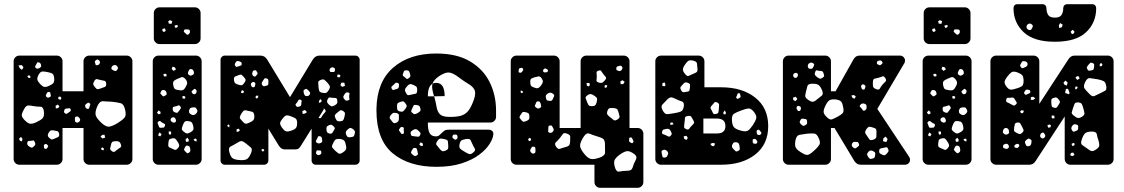

<svg xmlns="http://www.w3.org/2000/svg" viewBox="-20 -785 5358 915"><path d="M72 0Q61 0 53 -8Q45 -16 45 -27V-493Q45 -504 53 -512Q61 -520 72 -520H251Q262 -520 270 -512Q278 -504 278 -493V-350H378V-493Q378 -504 386 -512Q394 -520 405 -520H584Q595 -520 603 -512Q611 -504 611 -493V-27Q611 -16 603 -8Q595 0 584 0H405Q394 0 386 -8Q378 -16 378 -27V-175H278V-27Q278 -16 270 -8Q262 0 251 0ZM448 -500Q444 -503 441.5 -501Q439 -499 435 -496Q430 -492 433 -486Q435 -480 435.5 -477Q436 -474 442 -474Q453 -475 456 -485Q457 -491 455 -494Q453 -497 448 -500ZM176 -474Q174 -486 164 -488Q158 -489 156.5 -485.5Q155 -482 152 -477Q149 -472 147.5 -469Q146 -466 150 -462Q155 -457 158 -457.5Q161 -458 167 -460Q172 -463 174.5 -465.5Q177 -468 176 -474ZM541 -465Q536 -476 525 -475Q514 -473 511 -462Q510 -456 513 -454Q516 -452 522 -449Q530 -444 536 -449Q540 -454 541.5 -457Q543 -460 541 -465ZM92 -465 83 -475 68 -473 74 -460 85 -452ZM204 -442Q189 -445 180.5 -444Q172 -443 164 -429Q156 -414 158 -405.5Q160 -397 171 -385Q182 -373 190.5 -371Q199 -369 214 -376Q230 -383 235 -390.5Q240 -398 238 -415Q236 -431 228 -435Q220 -439 204 -442ZM125 -421 118 -427 110 -421 116 -414 124 -413ZM486 -387Q485 -399 477.5 -400Q470 -401 458 -404Q448 -407 442 -408Q436 -409 430 -400Q424 -390 424.5 -384Q425 -378 433 -369Q440 -360 445.5 -360Q451 -360 461 -364Q473 -368 480 -371Q487 -374 486 -387ZM214 -347Q206 -348 202 -339Q200 -333 198.5 -330Q197 -327 202 -323Q206 -319 209.5 -319.5Q213 -320 218 -323Q223 -325 222.5 -328Q222 -331 221 -336Q220 -341 219.5 -343.5Q219 -346 214 -347ZM267 -325 258 -323V-313L268 -309L273 -318ZM576 -263Q570 -289 555.5 -293Q541 -297 515 -300Q486 -302 470 -302.5Q454 -303 443 -277Q431 -248 437 -233Q443 -218 466 -197Q487 -179 501.5 -181.5Q516 -184 540 -198Q564 -213 573.5 -224.5Q583 -236 576 -263ZM407 -293Q402 -297 398.5 -295Q395 -293 390 -289Q383 -284 387 -275Q390 -266 399 -266Q404 -266 404.5 -269Q405 -272 407 -277Q408 -283 410 -286.5Q412 -290 407 -293ZM256 -287 245 -281 246 -268 257 -270 263 -277ZM136 -280Q121 -283 112.5 -282Q104 -281 96 -267Q86 -250 84 -239.5Q82 -229 95 -215Q110 -199 121 -196Q132 -193 152 -202Q174 -212 183 -221.5Q192 -231 189 -255Q186 -277 172 -276.5Q158 -276 136 -280ZM317 -263Q315 -270 310.5 -269Q306 -268 299 -268Q289 -268 287 -261Q285 -255 285 -251.5Q285 -248 290 -245Q295 -241 298 -243Q301 -245 306 -248Q311 -252 315 -254.5Q319 -257 317 -263ZM358 -223Q354 -228 351 -229.5Q348 -231 342 -229Q337 -227 337 -223.5Q337 -220 337 -214Q337 -209 338 -206Q339 -203 345 -201Q354 -199 360 -208Q365 -215 358 -223ZM262 -146Q260 -158 253 -160Q246 -162 234 -164Q224 -165 220 -162Q216 -159 211 -151Q207 -142 208 -137.5Q209 -133 216 -127Q222 -121 226.5 -120.5Q231 -120 239 -124Q249 -129 256 -131.5Q263 -134 262 -146ZM478 -143 467 -142 459 -134 468 -125 481 -129ZM87 -123 80 -133 71 -124 74 -115 85 -111ZM145 -109Q143 -116 138.5 -115.5Q134 -115 127 -114Q120 -113 116 -113Q112 -113 110 -106Q108 -93 119 -87Q126 -82 130.5 -81.5Q135 -81 141 -87Q148 -93 148.5 -97.5Q149 -102 145 -109ZM556 -97Q552 -108 545.5 -110.5Q539 -113 527 -112Q516 -111 513 -106.5Q510 -102 508 -91Q505 -81 505 -75.5Q505 -70 514 -64Q522 -59 527 -62.5Q532 -66 539 -72Q548 -79 554 -82.5Q560 -86 556 -97ZM204 -96Q200 -101 195 -98Q188 -95 189 -90Q190 -84 190 -80.5Q190 -77 195 -76Q201 -75 203.5 -77.5Q206 -80 208 -85Q211 -89 209 -91Q207 -93 204 -96ZM474 -79 466 -83 461 -75 466 -70 475 -69Z M740 -575Q729 -575 721 -583Q713 -591 713 -602V-723Q713 -734 721 -742Q729 -750 740 -750H909Q920 -750 928 -742Q936 -734 936 -723V-602Q936 -591 928 -583Q920 -575 909 -575ZM790 -689 782 -684 784 -673 797 -671 801 -684ZM828 -663 821 -666 811 -662 817 -651 826 -656ZM766 -650 754 -647V-638L761 -632L770 -638ZM871 -645Q865 -645 862 -645Q859 -645 857 -640Q855 -635 857 -632.5Q859 -630 863 -627Q867 -623 870 -620.5Q873 -618 878 -621Q887 -627 885 -638Q883 -644 880 -644Q877 -644 871 -645ZM735 0Q724 0 716 -8Q708 -16 708 -27V-493Q708 -504 716 -512Q724 -520 735 -520H914Q925 -520 933 -512Q941 -504 941 -493V-27Q941 -16 933 -8Q925 0 914 0ZM812 -465 802 -467 798 -456 808 -447 819 -455ZM904 -441Q902 -454 891 -456Q885 -457 883 -454Q881 -451 878 -445Q873 -436 878 -430Q886 -422 894 -426Q900 -429 902.5 -431.5Q905 -434 904 -441ZM773 -432 766 -434 757 -429 764 -420 774 -422ZM862 -410Q852 -420 844.5 -417Q837 -414 825 -409Q814 -404 809 -399.5Q804 -395 805 -383Q807 -369 811 -363.5Q815 -358 829 -356Q843 -353 850 -355Q857 -357 864 -369Q872 -382 872 -390.5Q872 -399 862 -410ZM911 -360Q907 -363 905 -361Q903 -359 900 -356Q896 -353 894 -351Q892 -349 894 -345Q899 -335 907 -336Q915 -337 917 -348Q918 -356 911 -360ZM774 -341Q772 -354 761 -356Q754 -357 751.5 -354.5Q749 -352 746 -346Q743 -341 745 -338.5Q747 -336 751 -332Q754 -328 756.5 -326.5Q759 -325 763 -327Q769 -330 772 -332.5Q775 -335 774 -341ZM864 -323 857 -328 849 -326 850 -316 860 -314ZM839 -278Q835 -284 831 -283Q827 -282 820 -279Q812 -277 807.5 -276Q803 -275 803 -267Q803 -258 806 -254.5Q809 -251 818 -248Q825 -246 827.5 -249.5Q830 -253 835 -259Q839 -265 841.5 -268.5Q844 -272 839 -278ZM918 -264Q914 -272 909.5 -273Q905 -274 897 -273Q889 -272 886 -269Q883 -266 881 -258Q880 -250 882.5 -246.5Q885 -243 892 -239Q903 -233 913 -242Q919 -248 920.5 -252.5Q922 -257 918 -264ZM745 -252 736 -259 728 -248 736 -240 745 -243ZM817 -217Q813 -227 806 -226Q795 -225 793 -216Q792 -208 801 -203Q809 -198 816 -203Q821 -208 817 -217ZM752 -201Q747 -205 744 -207.5Q741 -210 735 -206Q730 -202 731 -198.5Q732 -195 735 -188Q737 -182 738.5 -179Q740 -176 746 -176Q755 -176 759.5 -177Q764 -178 766 -186Q768 -193 763.5 -195Q759 -197 752 -201ZM900 -188Q897 -199 892 -203Q887 -207 875 -208Q864 -209 860 -204.5Q856 -200 852 -190Q847 -178 846.5 -171.5Q846 -165 855 -158Q865 -149 872 -149Q879 -149 890 -156Q901 -163 902 -169.5Q903 -176 900 -188ZM795 -158 784 -159V-149L790 -141L796 -149ZM741 -154 735 -146V-138L744 -135L750 -145ZM880 -119 873 -129 864 -120 867 -109 878 -110ZM826 -110Q820 -120 815 -124Q810 -128 798 -125Q787 -123 785 -117Q783 -111 782 -99Q781 -89 784.5 -85Q788 -81 797 -78Q807 -73 813 -71Q819 -69 827 -78Q835 -87 834 -93.5Q833 -100 826 -110ZM917 -121 911 -125 902 -120 908 -113 917 -111ZM874 -91Q867 -92 864.5 -88Q862 -84 859 -78Q856 -73 857.5 -70Q859 -67 863 -63Q868 -59 870.5 -56Q873 -53 878 -56Q889 -61 887 -73Q886 -81 884 -85Q882 -89 874 -91Z M1051 0Q1043 0 1037 -6Q1031 -12 1031 -20V-500Q1031 -508 1037 -514Q1043 -520 1051 -520H1222Q1242 -520 1254 -500L1362 -322L1470 -500Q1482 -520 1502 -520H1673Q1682 -520 1688 -514Q1694 -508 1694 -500V-20Q1694 -12 1688 -6Q1682 0 1673 0H1485Q1476 0 1470.5 -6Q1465 -12 1465 -20V-172L1415 -92Q1410 -83 1404 -78Q1398 -73 1388 -73H1336Q1320 -73 1308 -92L1259 -172V-20Q1259 -12 1253 -6Q1247 0 1239 0ZM1120 -493Q1109 -497 1104 -489Q1100 -483 1099 -479Q1098 -475 1102 -470Q1106 -465 1109.5 -466.5Q1113 -468 1120 -470Q1125 -472 1128.5 -473Q1132 -474 1132 -480Q1132 -487 1129 -489Q1126 -491 1120 -493ZM1573 -461Q1565 -467 1557 -462Q1549 -457 1551 -447Q1553 -442 1556 -442Q1559 -442 1563 -442Q1568 -442 1570.5 -441.5Q1573 -441 1575 -446Q1579 -456 1573 -461ZM1206 -440Q1203 -445 1201 -448Q1199 -451 1193 -450Q1186 -448 1184.5 -445Q1183 -442 1182 -436Q1181 -426 1190 -421Q1195 -419 1197.5 -421Q1200 -423 1203 -427Q1210 -434 1206 -440ZM1597 -430 1588 -429 1587 -418 1598 -416 1603 -424ZM1142 -418Q1136 -425 1132 -428Q1128 -431 1120 -428Q1108 -423 1101 -420.5Q1094 -418 1095 -405Q1096 -392 1102 -387.5Q1108 -383 1121 -380Q1132 -377 1136.5 -381Q1141 -385 1147 -394Q1152 -402 1150 -406.5Q1148 -411 1142 -418ZM1251 -411Q1242 -414 1239 -409Q1236 -404 1231 -397Q1224 -387 1230 -379Q1234 -374 1237.5 -374Q1241 -374 1247 -376Q1253 -377 1256 -379Q1259 -381 1259 -388Q1259 -397 1259 -402.5Q1259 -408 1251 -411ZM1541 -390Q1532 -400 1526 -404.5Q1520 -409 1508 -404Q1496 -399 1496.5 -391.5Q1497 -384 1498 -370Q1499 -358 1501.5 -351.5Q1504 -345 1516 -343Q1529 -340 1535 -343Q1541 -346 1548 -358Q1554 -369 1551.5 -375Q1549 -381 1541 -390ZM1194 -392Q1187 -397 1181 -392Q1174 -388 1176 -380Q1178 -375 1179.5 -372Q1181 -369 1187 -369Q1192 -369 1193.5 -371.5Q1195 -374 1196 -380Q1199 -387 1194 -392ZM1621 -391H1607L1602 -379L1611 -371L1624 -376ZM1451 -353Q1445 -358 1442 -360.5Q1439 -363 1433 -359Q1426 -356 1426.5 -351.5Q1427 -347 1428 -340Q1430 -334 1432 -331Q1434 -328 1440 -327Q1452 -326 1457 -336Q1459 -342 1457 -345Q1455 -348 1451 -353ZM1137 -355 1130 -352 1129 -342 1139 -341 1143 -349ZM1644 -325Q1644 -333 1645.5 -337.5Q1647 -342 1640 -344Q1632 -346 1628.5 -343.5Q1625 -341 1621 -334Q1617 -328 1616 -324Q1615 -320 1620 -314Q1625 -307 1629 -305.5Q1633 -304 1640 -307Q1647 -310 1645.5 -314Q1644 -318 1644 -325ZM1211 -329H1201L1197 -322L1202 -315L1210 -320ZM1563 -319Q1555 -320 1550.5 -320.5Q1546 -321 1542 -313Q1538 -305 1538.5 -300Q1539 -295 1546 -288Q1553 -281 1558.5 -279Q1564 -277 1573 -282Q1583 -287 1586 -292Q1589 -297 1587 -309Q1585 -318 1579 -318Q1573 -318 1563 -319ZM1509 -313 1501 -306 1499 -295 1510 -298 1513 -304ZM1412 -310Q1405 -312 1402.5 -308Q1400 -304 1396 -297Q1391 -292 1389 -289Q1387 -286 1391 -280Q1395 -275 1398.5 -275.5Q1402 -276 1409 -278Q1416 -280 1416 -290Q1416 -297 1417.5 -302Q1419 -307 1412 -310ZM1528 -264Q1524 -270 1519 -269L1525 -267L1498 -223H1499Q1508 -220 1511 -225Q1514 -230 1519 -238Q1525 -246 1530 -251Q1535 -256 1528 -264ZM1433 -261 1421 -256 1422 -242 1434 -244 1443 -251ZM1157 -258Q1146 -261 1141 -257Q1136 -253 1130 -243Q1124 -233 1123 -227Q1122 -221 1130 -213Q1139 -202 1145.5 -197.5Q1152 -193 1165 -199Q1180 -205 1186.5 -211.5Q1193 -218 1192 -235Q1190 -250 1181.5 -252.5Q1173 -255 1157 -258ZM1615 -256Q1606 -262 1600.5 -258.5Q1595 -255 1587 -248Q1579 -242 1576.5 -237Q1574 -232 1578 -223Q1582 -213 1586.5 -209.5Q1591 -206 1602 -207Q1612 -208 1615.5 -212.5Q1619 -217 1621 -227Q1624 -238 1624 -244Q1624 -250 1615 -256ZM1363 -232Q1349 -237 1342 -234Q1335 -231 1326 -219Q1316 -207 1315 -199Q1314 -191 1323 -178Q1332 -165 1340 -160.5Q1348 -156 1364 -161Q1381 -166 1388.5 -173Q1396 -180 1396 -198Q1396 -216 1388 -221Q1380 -226 1363 -232ZM1069 -192 1064 -189V-183L1072 -178L1074 -187ZM1572 -181Q1565 -188 1560.5 -190Q1556 -192 1547 -188Q1538 -184 1536.5 -179Q1535 -174 1536 -165Q1537 -156 1540.5 -153Q1544 -150 1552 -148Q1559 -147 1562 -150Q1565 -153 1569 -160Q1573 -167 1575 -171Q1577 -175 1572 -181ZM1659 -172Q1651 -177 1646 -174.5Q1641 -172 1634 -165Q1624 -156 1630 -143Q1633 -135 1637 -132.5Q1641 -130 1649 -131Q1659 -132 1663.5 -134Q1668 -136 1670 -146Q1673 -156 1670.5 -161Q1668 -166 1659 -172ZM1117 -172 1107 -168 1108 -156 1119 -159 1123 -165ZM1515 -121Q1514 -128 1512 -131.5Q1510 -135 1503 -136Q1497 -137 1495.5 -133.5Q1494 -130 1491 -124Q1488 -118 1486 -114.5Q1484 -111 1488 -106Q1497 -98 1509 -104Q1515 -107 1515.5 -111Q1516 -115 1515 -121ZM1629 -91Q1626 -108 1620.5 -114.5Q1615 -121 1598 -123Q1582 -124 1576.5 -117.5Q1571 -111 1565 -97Q1560 -86 1564.5 -80.5Q1569 -75 1578 -66Q1587 -58 1593 -54Q1599 -50 1610 -56Q1623 -64 1627.5 -70.5Q1632 -77 1629 -91ZM1151 -102Q1139 -112 1131 -112.5Q1123 -113 1110 -104Q1092 -93 1079.5 -87Q1067 -81 1073 -60Q1079 -36 1090.5 -29.5Q1102 -23 1126 -22Q1149 -21 1158.5 -28Q1168 -35 1177 -57Q1184 -75 1175 -82.5Q1166 -90 1151 -102ZM1240 -69 1234 -76 1226 -72 1228 -65 1234 -63ZM1511 -63Q1510 -67 1507.5 -67.5Q1505 -68 1501 -68Q1496 -68 1493 -68.5Q1490 -69 1488 -65Q1486 -59 1486 -55.5Q1486 -52 1490 -49Q1495 -45 1498.5 -45.5Q1502 -46 1507 -49Q1513 -53 1511 -63Z M2060 10Q1929 10 1851.5 -54.5Q1774 -119 1774 -259V-266Q1776 -395 1853.5 -462.5Q1931 -530 2059 -530Q2157 -530 2220 -492.5Q2283 -455 2313.5 -393.5Q2344 -332 2344 -258V-228Q2344 -217 2336 -209Q2328 -201 2317 -201H2019V-196Q2019 -166 2027.5 -150.5Q2036 -135 2058 -135Q2067 -135 2073 -140Q2079 -145 2087 -153Q2096 -162 2102 -164.5Q2108 -167 2120 -167H2309Q2319 -167 2325.5 -161Q2332 -155 2331 -145Q2330 -126 2313.5 -99.5Q2297 -73 2264 -48Q2231 -23 2180 -6.5Q2129 10 2060 10ZM1916 -450Q1907 -450 1905 -445.5Q1903 -441 1900 -432Q1898 -427 1900.5 -424Q1903 -421 1908 -418Q1913 -413 1916.5 -410Q1920 -407 1926 -411Q1933 -416 1935 -420Q1937 -424 1934 -433Q1932 -442 1928.5 -446Q1925 -450 1916 -450ZM2019 -326H2049Q2048 -328 2047 -331Q2042 -349 2040 -362Q2038 -375 2041 -386Q2048 -390 2059 -390Q2099 -390 2099 -327L2049 -326Q2057 -298 2060.5 -276Q2064 -254 2075.5 -241.5Q2087 -229 2117 -228Q2154 -227 2176.5 -233.5Q2199 -240 2213 -258.5Q2227 -277 2239 -312Q2249 -342 2241 -357.5Q2233 -373 2212.5 -385Q2192 -397 2167 -416Q2138 -438 2119.5 -439.5Q2101 -441 2071 -421Q2046 -403 2041 -386Q2019 -374 2019 -326ZM1875 -390Q1869 -392 1865.5 -390Q1862 -388 1858 -383Q1852 -377 1847.5 -373.5Q1843 -370 1847 -362Q1852 -354 1857 -356.5Q1862 -359 1871 -361Q1880 -363 1881 -373Q1882 -379 1881.5 -383Q1881 -387 1875 -390ZM1953 -379Q1941 -385 1934.5 -384Q1928 -383 1920 -374Q1911 -364 1910 -357.5Q1909 -351 1916 -340Q1921 -330 1927.5 -331.5Q1934 -333 1945 -335Q1955 -337 1961 -338.5Q1967 -340 1968 -351Q1969 -363 1966.5 -368.5Q1964 -374 1953 -379ZM1910 -295Q1905 -302 1900 -302Q1895 -302 1887 -299Q1878 -296 1875 -292.5Q1872 -289 1872 -280Q1872 -269 1873.5 -263Q1875 -257 1885 -254Q1896 -251 1901 -254.5Q1906 -258 1913 -268Q1919 -276 1918 -281.5Q1917 -287 1910 -295ZM1961 -285Q1953 -286 1951 -282Q1949 -278 1945 -270Q1942 -262 1940 -257.5Q1938 -253 1944 -248Q1951 -241 1956 -241Q1961 -241 1970 -246Q1978 -251 1982 -255Q1986 -259 1983 -269Q1981 -279 1976 -281.5Q1971 -284 1961 -285ZM1870 -246Q1858 -249 1852.5 -246Q1847 -243 1840 -233Q1835 -224 1838.5 -219.5Q1842 -215 1848 -207Q1853 -200 1857 -198.5Q1861 -197 1868 -200Q1881 -205 1881 -219Q1881 -230 1881 -236.5Q1881 -243 1870 -246ZM1904 -163Q1904 -170 1904.5 -174Q1905 -178 1899 -179Q1892 -181 1889.5 -178.5Q1887 -176 1883 -170Q1880 -166 1881.5 -163.5Q1883 -161 1886 -157Q1890 -152 1892 -148.5Q1894 -145 1900 -147Q1906 -149 1905 -153Q1904 -157 1904 -163ZM1972 -164Q1963 -173 1951 -167Q1943 -162 1939.5 -159Q1936 -156 1937 -147Q1939 -138 1944 -137Q1949 -136 1958 -135Q1967 -134 1972.5 -133.5Q1978 -133 1982 -141Q1986 -149 1982.5 -153.5Q1979 -158 1972 -164ZM2160 -137Q2158 -142 2155.5 -143Q2153 -144 2148 -144Q2139 -144 2137 -138Q2134 -130 2140 -125Q2145 -122 2147.5 -120Q2150 -118 2155 -121Q2160 -125 2160.5 -128Q2161 -131 2160 -137ZM2116 -92Q2115 -104 2114.5 -111Q2114 -118 2102 -121Q2087 -125 2079 -124.5Q2071 -124 2063 -111Q2055 -99 2061 -93Q2067 -87 2075 -76Q2082 -67 2087.5 -65Q2093 -63 2103 -67Q2113 -71 2115 -76.5Q2117 -82 2116 -92ZM2231 -99Q2226 -111 2222.5 -117.5Q2219 -124 2205 -123Q2189 -121 2181 -117Q2173 -113 2170 -97Q2167 -82 2173.5 -76Q2180 -70 2194 -62Q2207 -54 2215.5 -51Q2224 -48 2236 -59Q2248 -69 2242.5 -77Q2237 -85 2231 -99ZM1995 -101 1985 -107 1978 -97 1985 -90 1995 -89ZM1959 -80Q1952 -81 1949.5 -78.5Q1947 -76 1944 -70Q1940 -64 1939 -60Q1938 -56 1943 -51Q1950 -45 1954 -42.5Q1958 -40 1966 -44Q1973 -48 1971.5 -53Q1970 -58 1969 -66Q1968 -72 1966.5 -75.5Q1965 -79 1959 -80Z M2840 110Q2829 110 2821 102Q2813 94 2813 83V0H2441Q2430 0 2422 -8Q2414 -16 2414 -27V-493Q2414 -504 2422 -512Q2430 -520 2441 -520H2620Q2631 -520 2639 -512Q2647 -504 2647 -493V-175H2747V-493Q2747 -504 2755 -512Q2763 -520 2774 -520H2953Q2964 -520 2972 -512Q2980 -504 2980 -493V-175H3019Q3030 -175 3038 -167Q3046 -159 3046 -148V83Q3046 94 3038 102Q3030 110 3019 110ZM2944 -467Q2941 -472 2937.5 -472Q2934 -472 2928 -470Q2922 -469 2919.5 -466.5Q2917 -464 2917 -458Q2917 -452 2919.5 -450.5Q2922 -449 2928 -447Q2936 -444 2942 -451Q2945 -456 2946.5 -459Q2948 -462 2944 -467ZM2471 -459Q2468 -463 2465 -462Q2462 -461 2457 -460Q2452 -458 2452 -451Q2452 -446 2451.5 -443Q2451 -440 2456 -439Q2463 -436 2469 -444Q2472 -449 2473.5 -451.5Q2475 -454 2471 -459ZM2583 -457Q2577 -461 2572 -456Q2566 -450 2569 -444Q2572 -439 2580 -440Q2585 -441 2587.5 -441.5Q2590 -442 2591 -447Q2592 -452 2589.5 -453.5Q2587 -455 2583 -457ZM2855 -432Q2848 -441 2845 -446.5Q2842 -452 2832 -448Q2822 -445 2823 -438.5Q2824 -432 2824 -422Q2824 -410 2822.5 -403Q2821 -396 2832 -392Q2845 -388 2851 -391.5Q2857 -395 2865 -405Q2871 -414 2866 -419Q2861 -424 2855 -432ZM2561 -412Q2554 -422 2547 -421Q2540 -420 2529 -417Q2518 -414 2512.5 -410.5Q2507 -407 2507 -396Q2507 -383 2510 -377.5Q2513 -372 2525 -368Q2537 -363 2543.5 -365Q2550 -367 2558 -377Q2566 -388 2567 -394.5Q2568 -401 2561 -412ZM2957 -395 2946 -403 2936 -396 2938 -384H2950ZM2789 -390 2775 -389 2777 -377 2784 -373 2791 -378ZM2874 -378 2865 -380 2861 -375 2862 -367 2871 -368ZM2470 -351 2462 -354 2461 -345 2467 -341 2473 -345ZM2617 -337Q2609 -343 2603.5 -343.5Q2598 -344 2590 -339Q2582 -333 2581 -328Q2580 -323 2583 -314Q2584 -307 2588.5 -306Q2593 -305 2601 -304Q2611 -303 2615 -314Q2618 -322 2620.5 -326.5Q2623 -331 2617 -337ZM2815 -327Q2804 -335 2796.5 -336.5Q2789 -338 2778 -330Q2768 -322 2771.5 -315Q2775 -308 2779 -296Q2783 -286 2786.5 -282.5Q2790 -279 2800 -279Q2811 -279 2815.5 -282.5Q2820 -286 2823 -296Q2826 -308 2825.5 -314Q2825 -320 2815 -327ZM2557 -290Q2555 -296 2553 -299Q2551 -302 2545 -302Q2539 -302 2537 -299.5Q2535 -297 2533 -291Q2530 -285 2529 -281.5Q2528 -278 2533 -274Q2539 -269 2543.5 -268Q2548 -267 2554 -271Q2560 -275 2559 -279Q2558 -283 2557 -290ZM2904 -270Q2892 -271 2885.5 -269.5Q2879 -268 2875 -257Q2871 -245 2874.5 -239.5Q2878 -234 2887 -227Q2898 -218 2904.5 -213Q2911 -208 2923 -216Q2934 -223 2932.5 -231Q2931 -239 2927 -252Q2924 -263 2919.5 -266Q2915 -269 2904 -270ZM2503 -232Q2502 -243 2497 -246Q2492 -249 2481 -251Q2473 -253 2469.5 -249.5Q2466 -246 2462 -239Q2457 -232 2456 -227.5Q2455 -223 2461 -217Q2467 -209 2471.5 -206Q2476 -203 2485 -207Q2496 -211 2500 -215.5Q2504 -220 2503 -232ZM2616 -175Q2613 -181 2610.5 -184.5Q2608 -188 2600 -187Q2593 -185 2593.5 -180.5Q2594 -176 2593 -169Q2592 -163 2592 -159.5Q2592 -156 2597 -153Q2607 -149 2615 -158Q2622 -165 2616 -175ZM2682 -148Q2668 -154 2662.5 -146.5Q2657 -139 2648 -127Q2637 -114 2629 -107Q2621 -100 2630 -86Q2639 -72 2649 -76Q2659 -80 2675 -84Q2687 -87 2691.5 -92Q2696 -97 2697 -109Q2698 -125 2697.5 -134Q2697 -143 2682 -148ZM2826 -135Q2803 -142 2789 -148Q2775 -154 2762 -134Q2746 -109 2744.5 -94Q2743 -79 2761 -56Q2779 -32 2794.5 -28Q2810 -24 2838 -34Q2863 -43 2863.5 -58Q2864 -73 2863 -100Q2862 -119 2853 -124.5Q2844 -130 2826 -135ZM2996 -119Q2993 -124 2991.5 -127.5Q2990 -131 2984 -130Q2978 -129 2978.5 -125Q2979 -121 2978 -115Q2977 -110 2983 -107Q2988 -105 2990.5 -103Q2993 -101 2996 -105Q3000 -109 2999 -111.5Q2998 -114 2996 -119ZM2511 -124 2503 -128 2496 -120 2502 -112 2510 -116ZM2524 -86Q2517 -87 2514.5 -84Q2512 -81 2509 -75Q2504 -67 2510 -59Q2514 -55 2517 -53.5Q2520 -52 2526 -54Q2531 -57 2531.5 -60Q2532 -63 2532 -69Q2531 -76 2531 -80Q2531 -84 2524 -86ZM3001 -52Q2980 -67 2966.5 -64.5Q2953 -62 2932 -47Q2912 -32 2908 -19.5Q2904 -7 2912 17Q2919 36 2932.5 32.5Q2946 29 2967 29Q2980 29 2986.5 25Q2993 21 2997 7Q3001 -7 3007 -17Q3013 -27 3013 -35Q3013 -43 3001 -52Z M3130 0Q3119 0 3111 -8Q3103 -16 3103 -27V-493Q3103 -504 3111 -512Q3119 -520 3130 -520H3310Q3321 -520 3329 -512Q3337 -504 3337 -493V-369H3417Q3517 -369 3579 -320Q3641 -271 3641 -184Q3641 -97 3579 -48.5Q3517 0 3417 0ZM3284 -496Q3267 -500 3259.5 -494.5Q3252 -489 3243 -475Q3234 -461 3234.5 -452.5Q3235 -444 3246 -431Q3255 -420 3262.5 -423.5Q3270 -427 3283 -433Q3294 -437 3299.5 -441Q3305 -445 3304 -457Q3303 -473 3301.5 -482.5Q3300 -492 3284 -496ZM3146 -393 3136 -387 3137 -375 3150 -374 3151 -384ZM3261 -389Q3252 -393 3247 -392.5Q3242 -392 3236 -385Q3228 -376 3224 -371Q3220 -366 3226 -355Q3231 -345 3238 -345.5Q3245 -346 3256 -348Q3265 -350 3266 -355Q3267 -360 3268 -368Q3269 -376 3268.5 -381Q3268 -386 3261 -389ZM3501 -341Q3496 -341 3495 -338Q3494 -335 3492 -330Q3490 -325 3488.5 -322.5Q3487 -320 3491 -316Q3495 -313 3498 -314.5Q3501 -316 3505 -319Q3511 -322 3509 -329Q3507 -334 3506.5 -337.5Q3506 -341 3501 -341ZM3201 -313Q3188 -320 3180 -321Q3172 -322 3161 -312Q3146 -296 3137 -287Q3128 -278 3138 -259Q3148 -240 3160.5 -241Q3173 -242 3195 -246Q3215 -249 3225.5 -254Q3236 -259 3239 -279Q3241 -298 3229.5 -301.5Q3218 -305 3201 -313ZM3397 -297Q3388 -301 3384 -296Q3380 -291 3373 -283Q3367 -277 3366 -273Q3365 -269 3370 -262Q3375 -252 3378 -245.5Q3381 -239 3392 -242Q3403 -244 3404 -251Q3405 -258 3406 -269Q3407 -280 3407 -286Q3407 -292 3397 -297ZM3572 -253Q3558 -270 3545 -268Q3532 -266 3511 -258Q3489 -250 3478 -243Q3467 -236 3468 -213Q3469 -188 3478.5 -178Q3488 -168 3513 -162Q3535 -156 3545 -163Q3555 -170 3568 -189Q3581 -209 3584 -221.5Q3587 -234 3572 -253ZM3434 -259 3427 -249 3428 -241 3437 -240 3440 -247ZM3285 -210Q3279 -222 3274.5 -228.5Q3270 -235 3257 -232Q3244 -230 3244 -222Q3244 -214 3242 -201Q3241 -189 3240 -182Q3239 -175 3249 -170Q3260 -165 3264 -171Q3268 -177 3276 -185Q3283 -192 3286.5 -196.5Q3290 -201 3285 -210ZM3332 -149H3397Q3437 -149 3437 -184Q3437 -220 3397 -220H3332ZM3184 -202 3175 -200 3173 -192 3180 -190 3190 -193ZM3176 -161Q3170 -173 3157 -171Q3147 -169 3142 -167.5Q3137 -166 3135 -156Q3134 -147 3140 -145.5Q3146 -144 3154 -140Q3161 -137 3165.5 -134.5Q3170 -132 3176 -138Q3182 -144 3181 -149Q3180 -154 3176 -161ZM3603 -160Q3600 -164 3598 -166Q3596 -168 3591 -166Q3586 -164 3586 -161Q3586 -158 3586 -153Q3587 -144 3593 -142Q3603 -140 3607 -147Q3610 -151 3608 -153.5Q3606 -156 3603 -160ZM3251 -138 3238 -135 3241 -123 3252 -118 3258 -128ZM3584 -119Q3579 -125 3571 -122Q3567 -121 3567 -118.5Q3567 -116 3567 -112Q3567 -108 3567.5 -105.5Q3568 -103 3572 -101Q3577 -100 3580.5 -99.5Q3584 -99 3587 -103Q3591 -108 3589 -111Q3587 -114 3584 -119ZM3504 -91Q3502 -99 3499.5 -102.5Q3497 -106 3489 -107Q3481 -108 3477 -105.5Q3473 -103 3470 -96Q3465 -85 3474 -76Q3481 -69 3485 -65Q3489 -61 3498 -66Q3506 -70 3505.5 -76Q3505 -82 3504 -91ZM3388 -101 3376 -104 3365 -99 3373 -89H3383ZM3157 -67Q3147 -75 3138 -69Q3132 -66 3132.5 -62Q3133 -58 3134 -52Q3136 -44 3137 -39Q3138 -34 3146 -34Q3154 -34 3157 -37.5Q3160 -41 3163 -49Q3167 -59 3157 -67Z M3738 0Q3727 0 3719 -8Q3711 -16 3711 -27V-493Q3711 -504 3719 -512Q3727 -520 3738 -520H3913Q3924 -520 3932 -512Q3940 -504 3940 -493V-350H3962L4048 -503Q4050 -507 4057 -513.5Q4064 -520 4077 -520H4269Q4279 -520 4286 -513Q4293 -506 4293 -496Q4293 -492 4291.5 -487.5Q4290 -483 4288 -481L4161 -266L4313 -37Q4317 -31 4317 -24Q4317 -14 4310 -7Q4303 0 4293 0H4083Q4071 0 4064 -5Q4057 -10 4052 -17L3957 -175H3940V-27Q3940 -16 3932 -8Q3924 0 3913 0ZM4185 -489Q4181 -498 4172 -497Q4166 -496 4163 -494.5Q4160 -493 4159 -487Q4158 -481 4161 -479.5Q4164 -478 4169 -475Q4175 -472 4180 -478Q4184 -481 4185.5 -483Q4187 -485 4185 -489ZM3856 -483Q3847 -490 3837 -484Q3828 -478 3830 -466Q3832 -460 3835 -458.5Q3838 -457 3844 -457Q3852 -456 3856 -466Q3859 -472 3860 -475.5Q3861 -479 3856 -483ZM3890 -447Q3881 -447 3874.5 -449.5Q3868 -452 3865 -442Q3861 -432 3864.5 -427Q3868 -422 3876 -416Q3884 -410 3889 -410Q3894 -410 3902 -416Q3908 -420 3907.5 -424.5Q3907 -429 3904 -437Q3902 -447 3890 -447ZM3780 -435Q3775 -440 3766 -436Q3759 -432 3760 -424Q3762 -415 3769 -414Q3777 -413 3781 -421Q3785 -430 3780 -435ZM4199 -413Q4192 -424 4184.5 -420.5Q4177 -417 4165 -414Q4154 -412 4147.5 -410Q4141 -408 4140 -397Q4139 -382 4140.5 -373.5Q4142 -365 4156 -360Q4169 -355 4173 -363Q4177 -371 4186 -382Q4194 -391 4200 -396.5Q4206 -402 4199 -413ZM3898 -354Q3890 -374 3880 -380.5Q3870 -387 3848 -386Q3830 -385 3827.5 -374Q3825 -363 3820 -344Q3816 -330 3818.5 -323Q3821 -316 3833 -308Q3845 -300 3853 -300Q3861 -300 3872 -310Q3887 -322 3896 -329Q3905 -336 3898 -354ZM4100 -380Q4094 -385 4089 -382Q4082 -377 4084 -370Q4086 -364 4087.5 -361Q4089 -358 4095 -358Q4100 -358 4101 -361.5Q4102 -365 4104 -370Q4106 -376 4100 -380ZM4050 -332 4037 -330 4043 -318 4054 -315 4058 -326ZM3772 -324 3759 -319 3761 -308 3771 -303 3780 -313ZM3964 -311Q3943 -313 3933.5 -307.5Q3924 -302 3915 -284Q3905 -264 3905 -252.5Q3905 -241 3921 -226Q3935 -212 3946 -216.5Q3957 -221 3974 -230Q3990 -239 3996 -246Q4002 -253 3999 -270Q3996 -290 3990 -299Q3984 -308 3964 -311ZM4110 -274Q4110 -282 4108 -285.5Q4106 -289 4099 -291Q4087 -295 4079 -284Q4075 -279 4078.5 -276Q4082 -273 4086 -268Q4090 -263 4092 -259.5Q4094 -256 4100 -258Q4110 -262 4110 -274ZM3790 -279Q3783 -282 3779 -278Q3774 -273 3777 -266Q3780 -261 3781.5 -258Q3783 -255 3789 -256Q3794 -257 3795 -260.5Q3796 -264 3797 -269Q3798 -275 3790 -279ZM3810 -219Q3804 -220 3800.5 -219Q3797 -218 3795 -213Q3791 -207 3791 -203Q3791 -199 3796 -194Q3802 -188 3806 -186Q3810 -184 3817 -188Q3825 -192 3826 -196.5Q3827 -201 3826 -209Q3825 -216 3821 -217Q3817 -218 3810 -219ZM4134 -179Q4125 -182 4120.5 -180.5Q4116 -179 4110 -171Q4104 -162 4103 -156.5Q4102 -151 4108 -143Q4117 -131 4122 -122.5Q4127 -114 4141 -119Q4156 -124 4156.5 -133.5Q4157 -143 4157 -159Q4157 -170 4151 -173Q4145 -176 4134 -179ZM3882 -126Q3873 -147 3861 -148.5Q3849 -150 3827 -148Q3804 -145 3790 -142.5Q3776 -140 3771 -117Q3766 -91 3773.5 -79.5Q3781 -68 3804 -55Q3823 -43 3834.5 -48.5Q3846 -54 3863 -70Q3879 -85 3885 -95.5Q3891 -106 3882 -126ZM4210 -122 4201 -134 4190 -126 4188 -112 4204 -108ZM4073 -100Q4070 -108 4065.5 -108.5Q4061 -109 4053 -109Q4043 -109 4040 -98Q4037 -89 4045 -83Q4050 -79 4053.5 -78Q4057 -77 4062 -81Q4069 -86 4072.5 -89.5Q4076 -93 4073 -100ZM4211 -78Q4207 -85 4201.5 -83Q4196 -81 4187 -80Q4180 -78 4175.5 -77Q4171 -76 4170 -68Q4169 -60 4171.5 -56Q4174 -52 4182 -49Q4190 -45 4194.5 -45Q4199 -45 4205 -52Q4212 -59 4214 -64Q4216 -69 4211 -78ZM4138 -66Q4127 -71 4119 -62Q4114 -56 4112.5 -52Q4111 -48 4115 -41Q4120 -33 4124 -29.5Q4128 -26 4137 -29Q4146 -31 4148 -35.5Q4150 -40 4151 -49Q4152 -57 4148.5 -60Q4145 -63 4138 -66Z M4409 -575Q4398 -575 4390 -583Q4382 -591 4382 -602V-723Q4382 -734 4390 -742Q4398 -750 4409 -750H4578Q4589 -750 4597 -742Q4605 -734 4605 -723V-602Q4605 -591 4597 -583Q4589 -575 4578 -575ZM4459 -689 4451 -684 4453 -673 4466 -671 4470 -684ZM4497 -663 4490 -666 4480 -662 4486 -651 4495 -656ZM4435 -650 4423 -647V-638L4430 -632L4439 -638ZM4540 -645Q4534 -645 4531 -645Q4528 -645 4526 -640Q4524 -635 4526 -632.5Q4528 -630 4532 -627Q4536 -623 4539 -620.5Q4542 -618 4547 -621Q4556 -627 4554 -638Q4552 -644 4549 -644Q4546 -644 4540 -645ZM4404 0Q4393 0 4385 -8Q4377 -16 4377 -27V-493Q4377 -504 4385 -512Q4393 -520 4404 -520H4583Q4594 -520 4602 -512Q4610 -504 4610 -493V-27Q4610 -16 4602 -8Q4594 0 4583 0ZM4481 -465 4471 -467 4467 -456 4477 -447 4488 -455ZM4573 -441Q4571 -454 4560 -456Q4554 -457 4552 -454Q4550 -451 4547 -445Q4542 -436 4547 -430Q4555 -422 4563 -426Q4569 -429 4571.5 -431.5Q4574 -434 4573 -441ZM4442 -432 4435 -434 4426 -429 4433 -420 4443 -422ZM4531 -410Q4521 -420 4513.5 -417Q4506 -414 4494 -409Q4483 -404 4478 -399.5Q4473 -395 4474 -383Q4476 -369 4480 -363.5Q4484 -358 4498 -356Q4512 -353 4519 -355Q4526 -357 4533 -369Q4541 -382 4541 -390.5Q4541 -399 4531 -410ZM4580 -360Q4576 -363 4574 -361Q4572 -359 4569 -356Q4565 -353 4563 -351Q4561 -349 4563 -345Q4568 -335 4576 -336Q4584 -337 4586 -348Q4587 -356 4580 -360ZM4443 -341Q4441 -354 4430 -356Q4423 -357 4420.5 -354.5Q4418 -352 4415 -346Q4412 -341 4414 -338.5Q4416 -336 4420 -332Q4423 -328 4425.5 -326.5Q4428 -325 4432 -327Q4438 -330 4441 -332.5Q4444 -335 4443 -341ZM4533 -323 4526 -328 4518 -326 4519 -316 4529 -314ZM4508 -278Q4504 -284 4500 -283Q4496 -282 4489 -279Q4481 -277 4476.5 -276Q4472 -275 4472 -267Q4472 -258 4475 -254.5Q4478 -251 4487 -248Q4494 -246 4496.5 -249.5Q4499 -253 4504 -259Q4508 -265 4510.5 -268.5Q4513 -272 4508 -278ZM4587 -264Q4583 -272 4578.5 -273Q4574 -274 4566 -273Q4558 -272 4555 -269Q4552 -266 4550 -258Q4549 -250 4551.5 -246.5Q4554 -243 4561 -239Q4572 -233 4582 -242Q4588 -248 4589.5 -252.5Q4591 -257 4587 -264ZM4414 -252 4405 -259 4397 -248 4405 -240 4414 -243ZM4486 -217Q4482 -227 4475 -226Q4464 -225 4462 -216Q4461 -208 4470 -203Q4478 -198 4485 -203Q4490 -208 4486 -217ZM4421 -201Q4416 -205 4413 -207.5Q4410 -210 4404 -206Q4399 -202 4400 -198.5Q4401 -195 4404 -188Q4406 -182 4407.5 -179Q4409 -176 4415 -176Q4424 -176 4428.5 -177Q4433 -178 4435 -186Q4437 -193 4432.5 -195Q4428 -197 4421 -201ZM4569 -188Q4566 -199 4561 -203Q4556 -207 4544 -208Q4533 -209 4529 -204.5Q4525 -200 4521 -190Q4516 -178 4515.5 -171.5Q4515 -165 4524 -158Q4534 -149 4541 -149Q4548 -149 4559 -156Q4570 -163 4571 -169.5Q4572 -176 4569 -188ZM4464 -158 4453 -159V-149L4459 -141L4465 -149ZM4410 -154 4404 -146V-138L4413 -135L4419 -145ZM4549 -119 4542 -129 4533 -120 4536 -109 4547 -110ZM4495 -110Q4489 -120 4484 -124Q4479 -128 4467 -125Q4456 -123 4454 -117Q4452 -111 4451 -99Q4450 -89 4453.5 -85Q4457 -81 4466 -78Q4476 -73 4482 -71Q4488 -69 4496 -78Q4504 -87 4503 -93.5Q4502 -100 4495 -110ZM4586 -121 4580 -125 4571 -120 4577 -113 4586 -111ZM4543 -91Q4536 -92 4533.5 -88Q4531 -84 4528 -78Q4525 -73 4526.5 -70Q4528 -67 4532 -63Q4537 -59 4539.5 -56Q4542 -53 4547 -56Q4558 -61 4556 -73Q4555 -81 4553 -85Q4551 -89 4543 -91Z M4727 0Q4716 0 4708 -8Q4700 -16 4700 -27V-493Q4700 -504 4708 -512Q4716 -520 4727 -520H4906Q4917 -520 4925 -512Q4933 -504 4933 -493V-290L5072 -503Q5083 -520 5101 -520H5260Q5271 -520 5279 -512Q5287 -504 5287 -493V-27Q5287 -16 5279 -8Q5271 0 5260 0H5081Q5070 0 5062 -8Q5054 -16 5054 -27V-230L4915 -17Q4904 0 4886 0ZM4865 -493Q4858 -494 4854.5 -493.5Q4851 -493 4848 -487Q4844 -480 4842 -475.5Q4840 -471 4846 -464Q4851 -458 4855.5 -460.5Q4860 -463 4868 -466Q4878 -471 4877 -481Q4876 -490 4865 -493ZM5186 -485Q5179 -488 5175.5 -485Q5172 -482 5167 -476Q5162 -470 5160 -466Q5158 -462 5162 -455Q5166 -448 5170.5 -448Q5175 -448 5183 -450Q5190 -451 5191.5 -454.5Q5193 -458 5194 -465Q5195 -473 5194.5 -477.5Q5194 -482 5186 -485ZM5227 -485 5221 -479V-469L5231 -470L5234 -479ZM4826 -441Q4809 -446 4801 -441Q4793 -436 4782 -422Q4771 -408 4768 -398.5Q4765 -389 4775 -374Q4786 -359 4796 -358Q4806 -357 4823 -363Q4841 -368 4849.5 -374Q4858 -380 4858 -399Q4858 -419 4851.5 -426.5Q4845 -434 4826 -441ZM5121 -421 5113 -422 5105 -415 5114 -404 5125 -411ZM5212 -407Q5189 -410 5175.5 -412.5Q5162 -415 5152 -395Q5141 -373 5149 -362.5Q5157 -352 5174 -335Q5186 -323 5195.5 -327.5Q5205 -332 5220 -339Q5236 -347 5245.5 -352Q5255 -357 5252 -374Q5249 -393 5240 -398Q5231 -403 5212 -407ZM5068 -392 5057 -401 5048 -391 5052 -382 5064 -377ZM5116 -371 5107 -373 5103 -366 5106 -358 5113 -363ZM5074 -351Q5072 -356 5071 -359Q5070 -362 5064 -362Q5059 -362 5059 -358Q5059 -354 5057 -349Q5055 -342 5058 -341L5074 -336Q5078 -340 5077 -343Q5076 -346 5074 -351ZM4876 -358Q4869 -359 4865 -352Q4862 -347 4860.5 -344Q4859 -341 4863 -337Q4867 -332 4870.5 -333.5Q4874 -335 4879 -337Q4884 -340 4887.5 -341.5Q4891 -343 4890 -349Q4889 -355 4885.5 -356Q4882 -357 4876 -358ZM4904 -324 4893 -322 4892 -309H4904L4914 -316ZM5026 -310Q5020 -318 5015 -320Q5010 -322 5000 -318Q4991 -315 4990.5 -310Q4990 -305 4990 -295Q4991 -285 4992 -279.5Q4993 -274 5003 -272Q5012 -269 5016 -273Q5020 -277 5025 -286Q5030 -293 5031 -298Q5032 -303 5026 -310ZM4816 -312Q4811 -322 4801 -320Q4791 -318 4784 -319Q4777 -320 4775 -309Q4774 -299 4780 -297Q4786 -295 4795 -290Q4804 -285 4809 -282.5Q4814 -280 4821 -287Q4828 -293 4824.5 -298Q4821 -303 4816 -312ZM5117 -297Q5103 -297 5100.5 -289Q5098 -281 5093 -268Q5089 -256 5087.5 -249.5Q5086 -243 5096 -235Q5108 -225 5116 -223Q5124 -221 5137 -229Q5149 -237 5148 -245.5Q5147 -254 5143 -268Q5139 -282 5135.5 -289Q5132 -296 5117 -297ZM4860 -257 4848 -260 4841 -253 4846 -246H4855ZM5004 -234 4993 -235 4991 -226 4996 -220 5006 -222ZM4850 -183Q4845 -192 4842 -197Q4839 -202 4828 -201Q4818 -199 4816.5 -193.5Q4815 -188 4813 -177Q4812 -168 4812.5 -163Q4813 -158 4821 -154Q4831 -148 4837.5 -146.5Q4844 -145 4852 -153Q4860 -161 4857.5 -167Q4855 -173 4850 -183ZM5111 -191Q5103 -194 5098.5 -192.5Q5094 -191 5089 -184Q5085 -177 5085.5 -172.5Q5086 -168 5091 -161Q5095 -156 5099 -157.5Q5103 -159 5110 -162Q5118 -165 5118 -173Q5118 -181 5118 -185Q5118 -189 5111 -191ZM4988 -189 4980 -192 4971 -187 4976 -176 4987 -179ZM4788 -163Q4785 -174 4775 -175Q4765 -176 4761 -165Q4759 -159 4759 -155.5Q4759 -152 4764 -148Q4773 -140 4783 -146Q4789 -149 4789 -153Q4789 -157 4788 -163ZM5184 -158Q5160 -158 5151 -149.5Q5142 -141 5135 -119Q5128 -100 5138 -93.5Q5148 -87 5163 -76Q5175 -66 5183 -65Q5191 -64 5204 -73Q5216 -81 5218 -89Q5220 -97 5216 -112Q5209 -132 5207 -145Q5205 -158 5184 -158ZM4960 -143Q4957 -148 4955 -151Q4953 -154 4948 -153Q4938 -150 4937 -139Q4936 -130 4946 -126Q4951 -124 4953 -126Q4955 -128 4959 -131Q4963 -137 4960 -143ZM4889 -122Q4883 -126 4879.5 -124Q4876 -122 4870 -117Q4862 -110 4866 -101Q4869 -94 4871 -91Q4873 -88 4880 -88Q4888 -89 4890.5 -92Q4893 -95 4895 -102Q4896 -110 4896 -114Q4896 -118 4889 -122ZM5101 -101 5095 -104 5086 -99 5092 -88 5101 -94ZM4785 -95Q4780 -102 4771 -99Q4765 -97 4762.5 -95Q4760 -93 4760 -87Q4760 -81 4763 -79.5Q4766 -78 4772 -76Q4781 -74 4786 -80Q4791 -87 4785 -95ZM4836 -96Q4831 -102 4823 -98Q4813 -94 4814 -87Q4815 -82 4818 -81.5Q4821 -81 4825 -80Q4831 -79 4834 -84Q4836 -88 4837.5 -90.5Q4839 -93 4836 -96ZM5095 -58 5084 -56 5080 -45 5091 -41 5101 -47ZM5007 -586Q4907 -586 4858.5 -631.5Q4810 -677 4810 -746Q4810 -754 4814.5 -759.5Q4819 -765 4829 -765H4948Q4957 -765 4962 -759.5Q4967 -754 4967 -746Q4967 -727 4975 -714Q4983 -701 5007 -701Q5031 -701 5039 -714Q5047 -727 5047 -746Q5047 -754 5052 -759.5Q5057 -765 5066 -765H5185Q5194 -765 5199 -759.5Q5204 -754 5204 -746Q5204 -677 5156 -631.5Q5108 -586 5007 -586ZM5044 -668 5032 -675 5026 -664 5028 -651 5041 -656ZM4899 -667Q4890 -676 4881 -671Q4871 -666 4872 -655Q4874 -644 4885 -642Q4891 -641 4893.5 -643.5Q4896 -646 4899 -651Q4901 -657 4902 -660Q4903 -663 4899 -667ZM5100 -636 5091 -643 5082 -633 5089 -622 5099 -627Z"/></svg>

Font: Rubik Moonrocks
Style: Regular
Weight: 400
Designer: Hubert and Fischer, NaN
Foundry: Hubert and Fischer, NaN
Version: Version 2.200